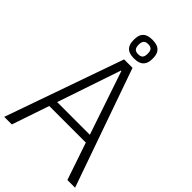

<svg xmlns="http://www.w3.org/2000/svg" viewBox="-312 -1178 1288 1288"><g transform="rotate(45 332.0 -534.5)"><path d="M-4 0 292 -841H372L668 0H595L505 -265H158L68 0ZM177 -321H487L334 -773H330ZM334 -892Q308 -892 288 -899.5Q268 -907 256.5 -926Q245 -945 245 -977V-983Q245 -1017 256.5 -1035.5Q268 -1054 288 -1061.5Q308 -1069 334 -1069Q360 -1069 380 -1061.5Q400 -1054 412 -1035.5Q424 -1017 424 -983V-977Q424 -945 412 -926Q400 -907 380 -899.5Q360 -892 334 -892ZM334 -932Q357 -932 367 -943Q377 -954 377 -979V-980Q377 -1006 367 -1017Q357 -1028 334 -1028Q311 -1028 301 -1016.5Q291 -1005 291 -979V-980Q291 -955 301 -943.5Q311 -932 334 -932Z"/></g></svg>

Font: Matangi
Style: Regular
Weight: 400
Designer: Prashant Pant
Foundry: The Graphic Ant
Version: Version 3.002